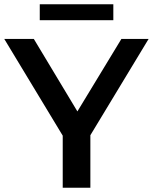

<svg xmlns="http://www.w3.org/2000/svg" viewBox="-29 -883 719 903"><path d="M396 -247V0H266V-245L-9 -700H130L335 -359L542 -700H670ZM158 -863H504V-788H158Z"/></svg>

Font: mBank SemiBold
Style: Regular
Weight: 600
Designer: Julieta Ulanovsky
Foundry: Julieta Ulanovsky
Version: Version 7.200